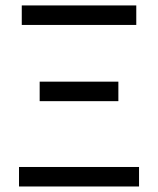

<svg xmlns="http://www.w3.org/2000/svg" viewBox="-20 -676 573 696"><path d="M48.9 0V-70.7H484V0ZM123.8 -309.3V-380H409.1V-309.3ZM58.9 -585.6V-656.3H474V-585.6Z"/></svg>

Font: Source Sans 3
Style: Regular
Weight: 200
Designer: Paul D. Hunt
Foundry: Adobe
Version: Version 3.046;hotconv 1.0.118;makeotfexe 2.5.65603